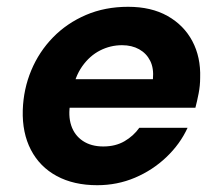

<svg xmlns="http://www.w3.org/2000/svg" viewBox="-20 -533 648 565"><path d="M266 12Q197 12 147 -15Q97 -42 71 -92Q45 -142 47 -209Q49 -271 72 -326Q95 -381 136 -423Q177 -465 233 -489Q289 -513 357 -513Q425 -513 473 -486Q521 -459 546 -412Q571 -365 569 -304Q569 -281 564.5 -258Q560 -235 555 -216H146L161 -300H430Q433 -332 422 -354Q411 -376 389.5 -388Q368 -400 339 -400Q305 -400 274.5 -384.5Q244 -369 222 -338Q200 -307 192 -260L187 -230Q180 -193 189.5 -164Q199 -135 223.5 -118.5Q248 -102 284 -102Q320 -102 346.5 -117.5Q373 -133 390 -157H532Q510 -109 469.5 -70.5Q429 -32 377 -10Q325 12 266 12Z"/></svg>

Font: DM Sans 18pt ExtraBold
Style: Italic
Weight: 800
Italic angle: -10°
Designer: Colophon Foundry, Jonny Pinhorn
Foundry: Colophon Foundry
Version: Version 4.004;gftools[0.9.30]